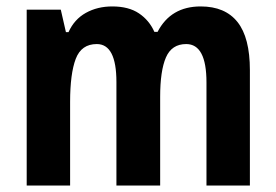

<svg xmlns="http://www.w3.org/2000/svg" viewBox="-20 -577 858 597"><path d="M604 -557Q680 -557 718.5 -508.5Q757 -460 757 -359V0H622V-321Q622 -440 559 -440Q514 -440 496 -398.5Q478 -357 478 -276V0H342V-322Q342 -440 281 -440Q233 -440 215.5 -394Q198 -348 198 -260V0H63V-547H169L185 -477H193Q211 -517 247 -537Q283 -557 329 -557Q380 -557 412 -535.5Q444 -514 460 -478H470Q511 -557 604 -557Z"/></svg>

Font: Noto Sans Condensed
Style: Bold
Weight: 700
Width: 3
Designer: Monotype Design Team
Foundry: Monotype Imaging Inc.
Version: Version 2.013; ttfautohint (v1.8.4.7-5d5b)